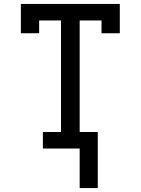

<svg xmlns="http://www.w3.org/2000/svg" viewBox="-20 -755 715 976"><path d="M385 201V0H198V-84H290V-651H179V-586H86V-735H589V-586H496V-651H385V-84H477V201Z"/></svg>

Font: Iosevka Etoile Medium
Style: Regular
Weight: 500
Designer: Belleve Invis
Foundry: Belleve Invis
Version: Version 22.1.2; ttfautohint (v1.8.4)